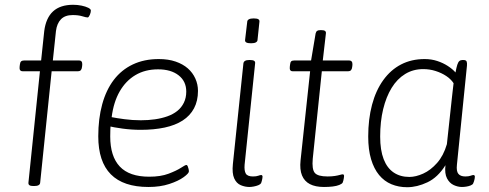

<svg xmlns="http://www.w3.org/2000/svg" viewBox="-20 -776 2046 803"><path d="M119 2Q108 2 103 -1.5Q98 -5 99 -13L147 -478H75Q60 -478 62 -496L63 -505Q64 -515 68 -519Q72 -523 80 -523H152L165 -646Q172 -701 202 -728.5Q232 -756 286 -756Q304 -756 321 -752.5Q338 -749 349 -743.5Q360 -738 360 -732Q360 -729 359 -724Q358 -719 356 -714.5Q354 -710 351.5 -706.5Q349 -703 347 -703Q340 -703 324 -708Q308 -713 284 -713Q252 -713 235 -695.5Q218 -678 214 -646L201 -523H311Q325 -523 324 -505L323 -496Q322 -487 318 -482.5Q314 -478 305 -478H196L148 -12Q147 2 123 2Z M601 6Q496 6 443.5 -47Q391 -100 391 -206Q391 -280 407.5 -340Q424 -400 456 -442Q488 -484 535.5 -506.5Q583 -529 644 -529Q684 -529 714.5 -518.5Q745 -508 765.5 -490Q786 -472 797 -447.5Q808 -423 808 -396Q808 -354 791.5 -323Q775 -292 744 -272Q713 -252 668.5 -242.5Q624 -233 569 -233Q531 -233 493.5 -238Q456 -243 427 -250L444 -263Q442 -249 441.5 -234.5Q441 -220 441 -205Q441 -122 481 -79.5Q521 -37 604 -37Q652 -37 685 -49.5Q718 -62 736.5 -74Q755 -86 759 -86Q763 -86 765 -81Q767 -76 768.5 -70Q770 -64 770 -59Q770 -51 748 -35Q726 -19 688 -6.5Q650 6 601 6ZM569 -273Q600 -273 628 -277Q656 -281 680 -289.5Q704 -298 721.5 -312Q739 -326 749 -346.5Q759 -367 759 -393Q759 -436 727 -461Q695 -486 641 -486Q587 -486 546.5 -462Q506 -438 480.5 -393.5Q455 -349 447 -286Q467 -282 500.5 -277.5Q534 -273 569 -273Z M1023 6Q1005 6 987 -1.5Q969 -9 959.5 -30Q950 -51 954 -90L998 -511Q999 -518 1005 -521.5Q1011 -525 1022 -525H1026Q1038 -525 1043 -521.5Q1048 -518 1047 -511L1003 -87Q1001 -62 1008 -50Q1015 -38 1038 -38Q1052 -38 1060 -41Q1068 -44 1073 -44Q1075 -44 1076.5 -42Q1078 -40 1078 -37Q1078 -33 1077 -28.5Q1076 -24 1075 -19.5Q1074 -15 1072 -10Q1069 -5 1060.5 -1.5Q1052 2 1041.5 4Q1031 6 1023 6ZM1030 -595Q1016 -595 1010 -598.5Q1004 -602 1005 -609L1014 -685Q1014 -691 1020.5 -695Q1027 -699 1041 -699Q1055 -699 1060.5 -695.5Q1066 -692 1065 -685L1057 -609Q1057 -603 1050.5 -599Q1044 -595 1030 -595Z M1335 6Q1299 6 1276 -6Q1253 -18 1243 -42.5Q1233 -67 1237 -105L1277 -478H1204Q1190 -478 1192 -496L1193 -505Q1194 -515 1197.5 -519Q1201 -523 1210 -523H1281L1300 -636Q1302 -644 1306.5 -647Q1311 -650 1320 -650H1324Q1335 -650 1339.5 -646.5Q1344 -643 1343 -636L1330 -523H1440Q1455 -523 1454 -505L1453 -496Q1452 -487 1448 -482.5Q1444 -478 1435 -478H1326L1288 -112Q1284 -68 1296.5 -53Q1309 -38 1350 -38Q1367 -38 1380 -40Q1393 -42 1401.5 -44.5Q1410 -47 1414 -47Q1416 -47 1417.5 -45Q1419 -43 1419 -40Q1419 -36 1418 -31Q1417 -26 1416 -21Q1415 -16 1413 -12Q1410 -7 1399 -2.5Q1388 2 1371.5 4Q1355 6 1335 6Z M1683 7Q1647 7 1617 -5.5Q1587 -18 1565.5 -44Q1544 -70 1532 -110Q1520 -150 1520 -205Q1520 -278 1536 -338Q1552 -398 1583 -441Q1614 -484 1657.5 -506.5Q1701 -529 1756 -529Q1784 -529 1808.5 -521Q1833 -513 1853 -500Q1873 -487 1885 -473Q1889 -494 1892.5 -505Q1896 -516 1901 -520.5Q1906 -525 1914 -525H1918Q1929 -525 1931.5 -519Q1934 -513 1933 -502L1891 -87Q1888 -60 1897 -49Q1906 -38 1926 -38Q1940 -38 1948 -41Q1956 -44 1960 -44Q1963 -44 1964.5 -42Q1966 -40 1966 -37Q1966 -33 1965 -28Q1964 -23 1962.5 -18Q1961 -13 1959 -9Q1957 -4 1948.5 -0.5Q1940 3 1930 4.5Q1920 6 1912 6Q1895 6 1877.5 -2Q1860 -10 1849.5 -30Q1839 -50 1843 -85Q1811 -34 1767.5 -13.5Q1724 7 1683 7ZM1692 -36Q1719 -36 1750 -50Q1781 -64 1808 -94.5Q1835 -125 1849 -173L1870 -367Q1872 -380 1873.5 -398Q1875 -416 1877 -428Q1866 -445 1846.5 -458Q1827 -471 1802 -479Q1777 -487 1750 -487Q1708 -487 1674.5 -466.5Q1641 -446 1618 -408.5Q1595 -371 1582.5 -319.5Q1570 -268 1570 -205Q1570 -148 1584.5 -110.5Q1599 -73 1626.5 -54.5Q1654 -36 1692 -36Z"/></svg>

Font: Asap ExtraLight
Style: Italic
Weight: 250
Italic angle: -6°
Version: Version 3.001